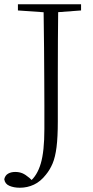

<svg xmlns="http://www.w3.org/2000/svg" viewBox="-26 -743 438 900"><path d="M67 137Q39 137 18 128Q-3 119 -6 97Q-2 79 12 71Q26 63 45 63Q64 63 78.5 69Q93 75 112 91L132 110V115H113V109Q148 81 165 24Q182 -33 182 -138Q182 -195 182 -249.5Q182 -304 181.5 -368.5Q181 -433 180.5 -519Q180 -605 178 -723H247Q246 -641 245.5 -557.5Q245 -474 245 -388V-174Q245 -100 239 -53Q233 -6 220.5 23.5Q208 53 189 76Q164 108 133 122.5Q102 137 67 137ZM58 -694V-723H354V-694L220 -684H201Z"/></svg>

Font: Noto Serif HK
Style: Regular
Weight: 200
Designer: Ryoko NISHIZUKA 西塚涼子 (kana & ideographs); Frank Grießhammer (Latin, Greek & Cyrillic); Wenlong ZHANG 张文龙 (bopomofo); San
Foundry: Adobe
Version: Version 2.001;hotconv 1.1.0;makeotfexe 2.6.0